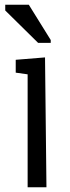

<svg xmlns="http://www.w3.org/2000/svg" viewBox="-20 -786 293 806"><path d="M46 -535V-481L96 -474V0H175L169 -545ZM140 -606H193V-618L101 -766H2V-742Z"/></svg>

Font: Frost Regular
Style: Regular
Weight: 400
Designer: Lee Frost
Foundry: Lee Frost for Ice Communication Norge AS
Version: Version 2.011;hotconv 1.0.107;makeotfexe 2.5.65593